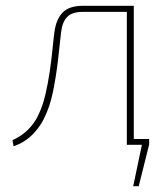

<svg xmlns="http://www.w3.org/2000/svg" viewBox="-20 -500 577 663"><path d="M426 -20H495V-1L459 143H440L470 0H426ZM429 -480V-459H265Q229 -459 212 -441.5Q195 -424 191 -389Q186 -340 179.5 -286Q173 -232 162.5 -181Q152 -130 131 -89Q121 -69 105.5 -50Q90 -31 70.5 -17Q51 -3 27 5L23 -16Q47 -27 63.5 -40.5Q80 -54 92 -69.5Q104 -85 111 -100Q127 -132 136.5 -172.5Q146 -213 152 -254.5Q158 -296 161.5 -332Q165 -368 168 -390Q174 -434 196.5 -457Q219 -480 267 -480ZM442 -480V0H418V-480Z"/></svg>

Font: Exo 2 Thin
Style: Regular
Weight: 250
Designer: Natanael Gama
Foundry: Natanael Gama
Version: Version 2.010